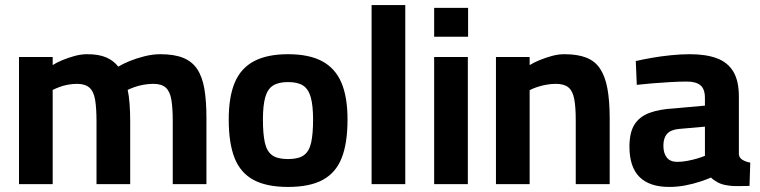

<svg xmlns="http://www.w3.org/2000/svg" viewBox="-20 -727 2999 758"><path d="M55 0V-502H188V-470Q203 -480 226 -489.5Q249 -499 274.5 -506Q300 -513 324 -513Q370 -513 399 -500.5Q428 -488 447 -464Q465 -475 492 -486Q519 -497 551 -505Q583 -513 613 -513Q668 -513 703.5 -498.5Q739 -484 759 -453.5Q779 -423 787 -375.5Q795 -328 795 -261V0H662V-249Q662 -301 656.5 -333.5Q651 -366 634.5 -381Q618 -396 585 -396Q567 -396 547 -392.5Q527 -389 510.5 -383Q494 -377 484 -372Q489 -351 491.5 -318Q494 -285 494 -249V0H361V-247Q361 -300 355.5 -333Q350 -366 333 -381Q316 -396 284 -396Q266 -396 247.5 -392.5Q229 -389 213.5 -383Q198 -377 188 -372V0Z M1117 11Q1032 11 980.5 -17Q929 -45 906 -103.5Q883 -162 883 -255Q883 -345 907 -401.5Q931 -458 983 -485.5Q1035 -513 1117 -513Q1200 -513 1251.5 -485.5Q1303 -458 1327.5 -401.5Q1352 -345 1352 -255Q1352 -162 1329 -103.5Q1306 -45 1254.5 -17Q1203 11 1117 11ZM1117 -99Q1159 -99 1180 -114.5Q1201 -130 1208.5 -164.5Q1216 -199 1216 -255Q1216 -310 1207 -342.5Q1198 -375 1177 -389Q1156 -403 1117 -403Q1079 -403 1057.5 -389Q1036 -375 1027 -342.5Q1018 -310 1018 -255Q1018 -199 1025.5 -164.5Q1033 -130 1054 -114.5Q1075 -99 1117 -99Z M1447 0V-707H1580V0Z M1694 0V-502H1827V0ZM1694 -582V-696H1828V-582Z M1938 0V-502H2071V-470Q2087 -480 2110 -489.5Q2133 -499 2158.5 -506Q2184 -513 2208 -513Q2260 -513 2294.5 -499.5Q2329 -486 2349 -456Q2369 -426 2378 -377.5Q2387 -329 2387 -260V0H2253V-253Q2253 -305 2247 -336.5Q2241 -368 2224 -382Q2207 -396 2174 -396Q2156 -396 2136.5 -392.5Q2117 -389 2099.5 -383Q2082 -377 2071 -371V0Z M2622 11Q2544 11 2504.5 -28.5Q2465 -68 2465 -148Q2465 -204 2485 -235.5Q2505 -267 2544.5 -281.5Q2584 -296 2641 -299L2763 -310V-340Q2763 -376 2745 -390.5Q2727 -405 2692 -405Q2664 -405 2627.5 -403Q2591 -401 2555.5 -398Q2520 -395 2494 -392L2490 -486Q2516 -492 2552.5 -498.5Q2589 -505 2629 -509Q2669 -513 2703 -513Q2767 -513 2810 -497Q2853 -481 2875 -444.5Q2897 -408 2897 -346V-117Q2899 -103 2912 -95.5Q2925 -88 2942 -85L2939 7Q2923 7 2907.5 7.5Q2892 8 2878 7.5Q2864 7 2853 5Q2830 2 2813.5 -7Q2797 -16 2787 -26Q2771 -19 2744 -10Q2717 -1 2685.5 5Q2654 11 2622 11ZM2654 -88Q2673 -88 2694 -92Q2715 -96 2733.5 -101.5Q2752 -107 2763 -112V-227L2661 -218Q2628 -215 2613.5 -198.5Q2599 -182 2599 -152Q2599 -122 2612.5 -105Q2626 -88 2654 -88Z"/></svg>

Font: Cairo Play
Style: Bold
Weight: 700
Version: Version 3.119